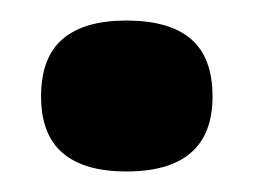

<svg xmlns="http://www.w3.org/2000/svg" viewBox="-20 -155 247 187"><path d="M103 12Q62 12 41 -6Q20 -24 20 -61Q20 -99 41 -117Q62 -135 103 -135Q145 -135 166 -117Q187 -99 187 -61Q187 12 103 12Z"/></svg>

Font: Bricolage Grotesque 60pt SemiBold
Style: Regular
Weight: 600
Version: Version 1.001;gftools[0.9.33.dev8+g029e19f]